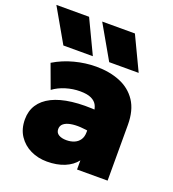

<svg xmlns="http://www.w3.org/2000/svg" viewBox="-165 -880 905 1004"><g transform="rotate(20 287.0 -378.5)"><path d="M209.5 15Q159.5 15 118 -5Q76.5 -25 51.5 -62.8Q26.5 -100.5 26.5 -154Q26.5 -200.5 49.2 -235.5Q72 -270.5 116.5 -292.8Q161 -315 226.8 -323Q292.5 -331 378.5 -324L379.5 -205Q345.5 -212.5 314.5 -214.2Q283.5 -216 259.5 -211.5Q235.5 -207 221.5 -195.8Q207.5 -184.5 207.5 -165.5Q207.5 -145 224 -135Q240.5 -125 267 -125Q291 -125 310.2 -133Q329.5 -141 341 -157.8Q352.5 -174.5 352.5 -201V-307Q352.5 -331 343 -349.8Q333.5 -368.5 311 -379.2Q288.5 -390 248.5 -390Q208.5 -390 169.2 -378Q130 -366 100.5 -344L51.5 -477Q103.5 -508.5 164 -524.2Q224.5 -540 283.5 -540Q358 -540 416.5 -516.2Q475 -492.5 508.8 -441.8Q542.5 -391 542.5 -310V0H372.5V-51Q348.5 -19.5 306.5 -2.2Q264.5 15 209.5 15ZM338.5 -585 231.5 -772H413.5L502.5 -585ZM83.5 -585 -23.5 -772H158.5L247.5 -585Z"/></g></svg>

Font: Geologica Thin Roman Black
Style: Regular
Weight: 900
Version: Version 1.010;gftools[0.9.28]